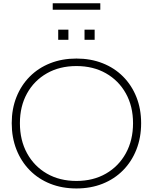

<svg xmlns="http://www.w3.org/2000/svg" viewBox="-20 -1108 906 1138"><path d="M433 9Q348 9 277.8 -19Q207.5 -47 156.5 -98.8Q105.5 -150.5 77.5 -221.5Q49.5 -292.5 49.5 -378Q49.5 -462.5 77.5 -532.8Q105.5 -603 156.5 -654.2Q207.5 -705.5 277.8 -733.2Q348 -761 433 -761Q518 -761 588.2 -733.2Q658.5 -705.5 709.5 -654.2Q760.5 -603 788.5 -532.8Q816.5 -462.5 816.5 -378Q816.5 -292.5 788.5 -221.5Q760.5 -150.5 709.5 -98.8Q658.5 -47 588.2 -19Q518 9 433 9ZM433 -35.5Q532.5 -35.5 608 -79Q683.5 -122.5 726 -199.8Q768.5 -277 768.5 -378Q768.5 -478 726 -554.2Q683.5 -630.5 608 -673.5Q532.5 -716.5 433 -716.5Q333.5 -716.5 258 -673.5Q182.5 -630.5 140.2 -554.2Q98 -478 98 -378Q98 -277 140.2 -199.8Q182.5 -122.5 258 -79Q333.5 -35.5 433 -35.5ZM325 -932H385.5V-872H325ZM481 -932H541V-872H481ZM574.5 -1088.5V-1050.5H292.5V-1088.5Z"/></svg>

Font: Hepta Slab ExtraLight Light
Style: Regular
Weight: 300
Version: Version 1.100